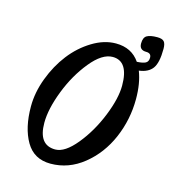

<svg xmlns="http://www.w3.org/2000/svg" viewBox="-80 -539 563 622"><g transform="rotate(15 201.0 -228.5)"><path d="M144 14.2Q88.4 14.2 61.8 -31.5Q35.2 -77.1 35.2 -148.9Q35.2 -195.8 53.5 -244.4Q71.8 -293 101.1 -330.8Q130.4 -368.7 169.9 -392.8Q209.5 -417 249 -417Q301.8 -417 329.1 -377Q349.1 -377.9 358.2 -382.8Q367.2 -387.7 367.2 -400.9Q367.2 -416 350.1 -416Q327.1 -416 327.1 -438Q327.1 -458 338.1 -464.6Q349.1 -471.2 373 -471.2Q389.6 -471.2 395.8 -464.1Q401.9 -457 401.9 -439.9Q401.9 -393.1 387.9 -374Q374 -355 342.8 -351.1Q357.9 -312.5 357.9 -259.8Q357.9 -190.9 331.1 -128.4Q304.2 -65.9 254.4 -25.9Q204.6 14.2 144 14.2ZM147 -34.2Q179.2 -34.2 216.8 -80.1Q254.4 -126 278.8 -186.5Q303.2 -247.1 303.2 -290Q303.2 -372.1 250 -372.1Q214.8 -372.1 176.8 -325.4Q138.7 -278.8 114.7 -216.8Q90.8 -154.8 90.8 -108.9Q90.8 -34.2 147 -34.2Z"/></g></svg>

Font: Junicode SmCond
Style: Italic
Weight: 400
Width: 4
Italic angle: -11°
Designer: Peter S. Baker
Version: Version 2.206